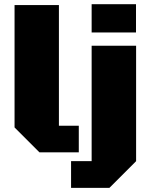

<svg xmlns="http://www.w3.org/2000/svg" viewBox="-20 -741 733 934"><path d="M171.9 0 50.8 -121.1V-716.3H266.6V-129.4H363.3V0ZM425.8 -583V-720.7H641.6V-583ZM325.7 172.9V43H425.8V-518.6H642.1V43L512.2 172.9Z"/></svg>

Font: Black Ops One
Style: Regular
Weight: 400
Designer: James Grieshaber, Eben Sorkin
Foundry: Sorkin Type Co.
Version: Version 1.004; ttfautohint (v1.8.4.7-5d5b)